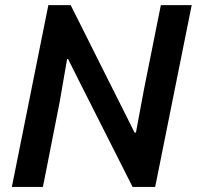

<svg xmlns="http://www.w3.org/2000/svg" viewBox="-20 -740 779 760"><path d="M171.4 -719.7H259.8L512.7 -215.3H518.1L549.8 -385.7L616.7 -719.7H738.8L594.2 0H504.9L293 -419.4L249.5 -506.3H245.6L216.3 -336.9L149.9 0H26.9Z"/></svg>

Font: Reddit Sans Fudge SmBold Italic
Style: Regular
Weight: 600
Italic angle: -11.25°
Designer: Stephen Hutchings
Version: Version 1.013